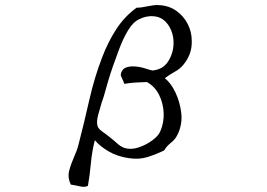

<svg xmlns="http://www.w3.org/2000/svg" viewBox="-20 -637 1040 749"><path d="M728 -478Q730 -426 695 -384Q682 -368 662.5 -357.5Q643 -347 623 -332Q647 -313 664.5 -276Q682 -239 687 -197Q692 -155 675 -117Q665 -94 648 -81Q631 -68 620 -50Q589 -35 556 -24.5Q523 -14 483 -20Q440 -26 405.5 -45.5Q371 -65 350 -90Q339 -48 334.5 0.5Q330 49 323 88Q312 93 301 91.5Q290 90 278 87Q273 86 267.5 85Q262 84 256 83Q243 55 250 28.5Q257 2 269 -25Q274 -36 278.5 -48Q283 -60 286 -72Q308 -157 328 -245.5Q348 -334 378 -412Q401 -473 433.5 -523Q466 -573 513 -607Q526 -607 537 -609Q548 -611 558 -613Q569 -615 579.5 -616.5Q590 -618 601 -617Q639 -615 667.5 -595Q696 -575 712 -544Q728 -513 728 -478ZM657 -466Q658 -493 648 -518Q638 -543 619 -558.5Q600 -574 572 -574Q561 -574 549 -571.5Q537 -569 523 -562Q499 -551 479.5 -518.5Q460 -486 445.5 -447Q431 -408 420 -377Q410 -348 401.5 -319.5Q393 -291 386 -265Q384 -259 382 -252Q380 -245 377 -238Q370 -215 363 -189Q356 -163 360 -147Q363 -135 380 -123Q397 -111 408 -102Q421 -92 436 -78.5Q451 -65 465 -60Q490 -52 519.5 -61.5Q549 -71 573.5 -89Q598 -107 605 -124Q620 -158 618.5 -196Q617 -234 600.5 -267Q584 -300 553 -317Q526 -316 508.5 -315Q491 -314 465 -310Q463 -316 461 -320.5Q459 -325 457 -329Q454 -335 452 -340.5Q450 -346 453 -354Q458 -368 470 -373Q482 -378 497 -378Q522 -378 546.5 -370Q571 -362 575 -362Q616 -366 636 -397.5Q656 -429 657 -466Z"/></svg>

Font: Yuji Syuku
Style: Regular
Weight: 400
Designer: Kataoka Yuji
Foundry: Kinuta Font Factory
Version: Version 3.002